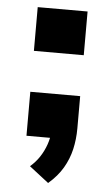

<svg xmlns="http://www.w3.org/2000/svg" viewBox="-51 -538 428 748"><g transform="rotate(5 163.5 -163.5)"><path d="M166 176 90 117Q112 98 127 75Q142 52 151 26Q160 0 162 -27L196 0H66V-172H261V-46Q261 -3 252 36Q243 75 222.5 110Q202 145 166 176ZM66 -332V-503H261V-332Z"/></g></svg>

Font: Nunito Sans 7pt SemiExpanded ExtraBold
Style: Regular
Weight: 800
Width: 6
Designer: Vernon Adams
Foundry: Vernon Adams
Version: Version 3.101;gftools[0.9.27]